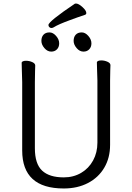

<svg xmlns="http://www.w3.org/2000/svg" viewBox="-20 -1052 750 1090"><path d="M342 18Q106 18 106 -198V-586Q106 -613 104 -655L103 -695Q103 -701 110 -704Q117 -707 128 -707Q146 -707 163 -699.5Q180 -692 180 -680Q180 -662 179 -649L178 -584V-210Q178 -122 219 -83.5Q260 -45 342 -45Q397 -45 440.5 -70.5Q484 -96 508.5 -141Q533 -186 533 -242V-595L531 -658L530 -697Q530 -703 537 -706Q544 -709 555 -709Q573 -709 590 -701.5Q607 -694 607 -682Q607 -666 606 -654L605 -594V-230Q605 -156 572 -100Q539 -44 479.5 -13Q420 18 342 18ZM271 -759Q249 -759 232 -779Q215 -799 215 -820Q215 -842 227 -855Q239 -868 261 -868Q281 -868 298.5 -848Q316 -828 316 -806Q316 -785 303.5 -772Q291 -759 271 -759ZM454 -759Q432 -759 415 -779Q398 -799 398 -820Q398 -842 410 -855Q422 -868 444 -868Q464 -868 481.5 -848Q499 -828 499 -806Q499 -785 486.5 -772Q474 -759 454 -759ZM272 -893Q265 -893 260 -898Q255 -903 255 -910Q255 -930 405 -1031Q407 -1032 411 -1032Q426 -1032 448 -1012Q470 -992 470 -978Q470 -971 463 -968L419 -953Q408 -949 376.5 -937.5Q345 -926 322 -916Q299 -906 283 -896Q277 -893 272 -893Z"/></svg>

Font: LXGW WenKai TC
Style: Regular
Weight: 400
Designer: LXGW / Fontworks Inc.
Foundry: LXGW / Fontworks Inc.
Version: Version 1.330